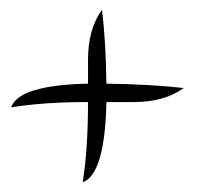

<svg xmlns="http://www.w3.org/2000/svg" viewBox="-20 -366 448 397"><path d="M3 -144Q19 -190 162 -193V-243Q162 -306 191 -346Q199 -277 200 -193Q288 -192 360 -184Q320 -155 257 -155H200Q197 -6 151 11Q162 -58 162 -155Q70 -155 3 -144Z"/></svg>

Font: DancingScriptRegular
Style: Regular
Weight: 400
Designer: Pablo Impallari
Foundry: Pablo Impallari. www.impallari.com
Version: Version 1.002